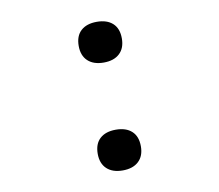

<svg xmlns="http://www.w3.org/2000/svg" viewBox="-71 -689 891 780"><g transform="rotate(-10 375.0 -298.5)"><path d="M375 8Q333 8 309.5 -14Q286 -36 286 -76Q286 -117 309.5 -138.5Q333 -160 375 -160Q417 -160 440.5 -138.5Q464 -117 464 -76Q464 -36 440.5 -14Q417 8 375 8ZM375 -437Q333 -437 309.5 -459Q286 -481 286 -521Q286 -562 309.5 -583.5Q333 -605 375 -605Q417 -605 440.5 -583.5Q464 -562 464 -521Q464 -481 440.5 -459Q417 -437 375 -437Z"/></g></svg>

Font: Martian Mono SemiExpanded Light
Style: Regular
Weight: 300
Width: 6
Monospace: yes
Designer: Roman Shamin
Foundry: Evil Martians
Version: Version 0.930